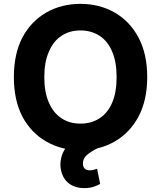

<svg xmlns="http://www.w3.org/2000/svg" viewBox="-20 -757 822 980"><path d="M731.4 -363.3Q731.4 -245.1 686.5 -161.1Q641.6 -78.1 564.5 -34.2Q487.3 9.8 390.6 9.8Q293.9 9.8 216.8 -34.2Q139.6 -78.1 94.7 -161.1Q50.8 -245.1 50.8 -363.3Q50.8 -482.4 94.7 -566.4Q139.6 -649.4 216.8 -693.4Q293.9 -737.3 390.6 -737.3Q487.3 -737.3 564.5 -693.4Q641.6 -649.4 686.5 -566.4Q731.4 -482.4 731.4 -363.3ZM575.2 -363.3Q575.2 -440.4 552.7 -493.2Q530.3 -546.9 488.3 -574.2Q446.3 -601.6 390.6 -601.6Q335 -601.6 293.9 -574.2Q252 -546.9 229.5 -493.2Q206.1 -440.4 206.1 -363.3Q206.1 -286.1 229.5 -233.4Q252 -180.7 293.9 -153.3Q335 -126 390.6 -126Q446.3 -126 488.3 -153.3Q530.3 -180.7 552.7 -233.4Q575.2 -286.1 575.2 -363.3ZM410.2 203.1Q363.3 203.1 331.1 178.7Q299.8 154.3 291 109.4Q285.2 81.1 292 50.8Q297.9 21.5 316.4 -2.9Q335.9 -27.3 367.2 -42Q404.3 -28.3 479.5 -1Q445.3 15.6 424.8 33.2Q403.3 50.8 403.3 77.1Q403.3 93.8 412.1 103.5Q420.9 112.3 438.5 112.3Q450.2 112.3 459 109.4Q468.8 106.4 475.6 104.5Q480.5 129.9 491.2 181.6Q477.5 189.5 458 196.3Q437.5 203.1 410.2 203.1Z"/></svg>

Font: DeepSea
Style: Bold
Weight: 700
Designer: Stem
Version: Version 3.019;git-0a5106e0b